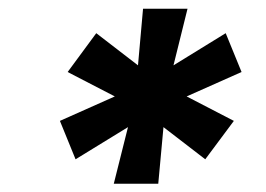

<svg xmlns="http://www.w3.org/2000/svg" viewBox="-20 -748 623 449"><path d="M246.1 -318.4 279.3 -450.7 156.7 -375.5 120.1 -465.3 248.5 -522.5 138.2 -579.6 205.1 -670.4 302.7 -595.2 314.5 -727.5H418.5L385.7 -595.2L507.8 -670.4L544.9 -579.6L416.5 -522.5L526.9 -465.3L460 -375.5L362.3 -450.7L350.1 -318.4Z"/></svg>

Font: Inter ExtraBold
Style: Italic
Weight: 800
Italic angle: -9.3988°
Designer: Rasmus Andersson
Foundry: rsms
Version: Version 4.001;git-66647c0bb